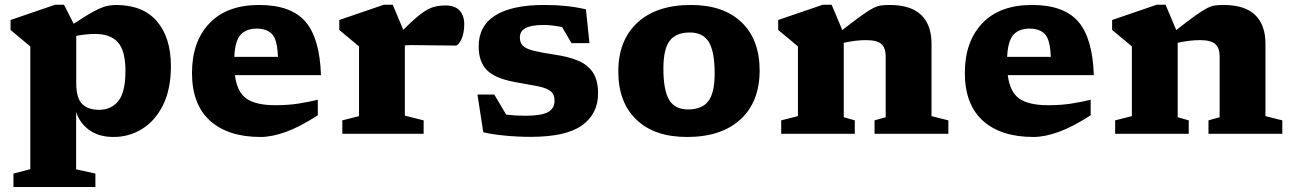

<svg xmlns="http://www.w3.org/2000/svg" viewBox="-20 -552 5334 792"><path d="M373.5 164V219.5H35.5V164L105 146V-360.5Q95.5 -369 73.2 -387Q51 -405 23.5 -428.5V-469.5L207.5 -532.5H244L284 -454Q336 -488.5 367 -505Q398 -521.5 418.2 -526.5Q438.5 -531.5 457.5 -531.5Q570 -531.5 627.5 -464Q685 -396.5 685 -279Q685 -184.5 652.8 -119.2Q620.5 -54 566.8 -20.5Q513 13 448.5 13Q387.5 13 348 -15.8Q308.5 -44.5 294 -90V146.5ZM497.5 -259Q497.5 -342 466.8 -377Q436 -412 371.5 -412Q336 -412 294.5 -404V-210Q294.5 -147.5 318.8 -123.2Q343 -99 388.5 -99Q439.5 -99 468.5 -135.8Q497.5 -172.5 497.5 -259Z M1049 -531.5Q1180 -531.5 1239.5 -463.2Q1299 -395 1304 -242H949Q958 -172 997 -145Q1036 -118 1115.5 -118Q1167.5 -118 1209.8 -124.5Q1252 -131 1291 -140.5V-76.5Q1217 -28.5 1159.2 -7.8Q1101.5 13 1055 13Q920.5 13 846.2 -54.2Q772 -121.5 772 -251Q772 -380.5 844 -456Q916 -531.5 1049 -531.5ZM1039.5 -434Q995.5 -434 972.5 -408.8Q949.5 -383.5 946.5 -317.5H1126.5Q1124 -388.5 1102.2 -411.2Q1080.5 -434 1039.5 -434Z M1817.5 -529.5Q1857 -529.5 1876 -508.5Q1895 -487.5 1895 -452.5Q1895 -414 1882.8 -389Q1870.5 -364 1859.5 -364Q1811.5 -364 1768.2 -365Q1725 -366 1678 -366Q1660 -366 1650 -364.5V-75L1727.5 -55.5V0H1392V-55.5L1461 -73V-360.5Q1451.5 -369 1429.2 -387Q1407 -405 1379.5 -428.5V-469.5L1563.5 -532.5H1600L1643.5 -429Q1687.5 -473 1716 -494.5Q1744.5 -516 1767.5 -522.8Q1790.5 -529.5 1817.5 -529.5Z M2225 -531.5Q2274.5 -531.5 2315.2 -527.2Q2356 -523 2397 -513.5L2411.5 -374H2337.5L2298.5 -440.5Q2255 -449 2224 -449Q2171.5 -449 2148 -436.2Q2124.5 -423.5 2124.5 -397.5Q2124.5 -375.5 2137.2 -363Q2150 -350.5 2181.2 -342.8Q2212.5 -335 2268.5 -326.5Q2324.5 -318.5 2364.5 -301.8Q2404.5 -285 2425.8 -253Q2447 -221 2447 -166.5Q2447 -82.5 2381 -35Q2315 12.5 2169 12.5Q2115 12.5 2061 7.2Q2007 2 1973.5 -6.5L1949.5 -162H2019L2068 -79Q2107.5 -74.5 2146.5 -74.5Q2214 -74.5 2240.8 -89.8Q2267.5 -105 2267.5 -136Q2267.5 -164 2249.8 -177Q2232 -190 2196 -196.8Q2160 -203.5 2104.5 -213.5Q2022 -228.5 1988.2 -263Q1954.5 -297.5 1954.5 -360.5Q1954.5 -445.5 2023.2 -488.5Q2092 -531.5 2225 -531.5Z M2814 13Q2679.5 13 2605 -58.5Q2530.5 -130 2530.5 -257Q2530.5 -386 2609.5 -458.8Q2688.5 -531.5 2830 -531.5Q2964.5 -531.5 3039 -460Q3113.5 -388.5 3113.5 -261.5Q3113.5 -132 3034.5 -59.5Q2955.5 13 2814 13ZM2818.5 -100.5Q2875.5 -100.5 2901.8 -134.8Q2928 -169 2928 -249Q2928 -339 2904 -378.5Q2880 -418 2825.5 -418Q2768.5 -418 2742.5 -383.8Q2716.5 -349.5 2716.5 -269.5Q2716.5 -179.5 2740.2 -140Q2764 -100.5 2818.5 -100.5Z M3587.5 -55.5 3633.5 -68.5V-319.5Q3633.5 -354 3615.8 -370.2Q3598 -386.5 3552.5 -386.5Q3510 -386.5 3460.5 -375.5V-68.5L3506 -55.5V0H3202.5V-55.5L3271.5 -73V-360.5Q3263.5 -367.5 3243.8 -383.8Q3224 -400 3190 -428.5V-469.5L3374 -532.5H3410.5L3454.5 -428Q3502.5 -465.5 3531.8 -486.5Q3561 -507.5 3579.5 -517.2Q3598 -527 3613.5 -529.2Q3629 -531.5 3649 -531.5Q3737.5 -531.5 3780 -490.2Q3822.5 -449 3822.5 -372V-73L3892 -55.5V0H3587.5Z M4237 -531.5Q4368 -531.5 4427.5 -463.2Q4487 -395 4492 -242H4137Q4146 -172 4185 -145Q4224 -118 4303.5 -118Q4355.5 -118 4397.8 -124.5Q4440 -131 4479 -140.5V-76.5Q4405 -28.5 4347.2 -7.8Q4289.5 13 4243 13Q4108.5 13 4034.2 -54.2Q3960 -121.5 3960 -251Q3960 -380.5 4032 -456Q4104 -531.5 4237 -531.5ZM4227.5 -434Q4183.5 -434 4160.5 -408.8Q4137.5 -383.5 4134.5 -317.5H4314.5Q4312 -388.5 4290.2 -411.2Q4268.5 -434 4227.5 -434Z M4965 -55.5 5011 -68.5V-319.5Q5011 -354 4993.2 -370.2Q4975.5 -386.5 4930 -386.5Q4887.5 -386.5 4838 -375.5V-68.5L4883.5 -55.5V0H4580V-55.5L4649 -73V-360.5Q4641 -367.5 4621.2 -383.8Q4601.5 -400 4567.5 -428.5V-469.5L4751.5 -532.5H4788L4832 -428Q4880 -465.5 4909.2 -486.5Q4938.5 -507.5 4957 -517.2Q4975.5 -527 4991 -529.2Q5006.5 -531.5 5026.5 -531.5Q5115 -531.5 5157.5 -490.2Q5200 -449 5200 -372V-73L5269.5 -55.5V0H4965Z"/></svg>

Font: Newsreader 6pt
Style: Bold
Weight: 700
Designer: Hugues Gentile
Foundry: Production Type
Version: Version 1.003; ttfautohint (v1.8.3)